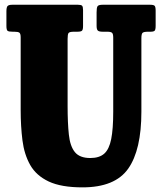

<svg xmlns="http://www.w3.org/2000/svg" viewBox="-20 -770 682 808"><path d="M431 -636.5H412.5Q396.5 -636.5 391.5 -641.5Q386.5 -646.5 386.5 -661.5V-718Q386.5 -736.5 390.2 -743.2Q394 -750 412 -750H611.5Q626.5 -750 630.8 -745.5Q635 -741 635 -725V-661.5Q635 -645 630.8 -640.8Q626.5 -636.5 613.5 -636.5H603.5Q585.5 -636.5 580.2 -632Q575 -627.5 575 -609V-300Q575 -139 519.5 -60.2Q464 18.5 327 18.5Q237.5 18.5 185 -6.2Q132.5 -31 107.2 -75.5Q82 -120 74.5 -179.2Q67 -238.5 67 -307.5V-612.5Q67 -628.5 61.5 -632.5Q56 -636.5 40.5 -636.5H33.5Q17 -636.5 12 -640.2Q7 -644 7 -661V-722.5Q7 -739 11.8 -744.5Q16.5 -750 32.5 -750H308Q321.5 -750 325.5 -745.8Q329.5 -741.5 329.5 -727.5V-660.5Q329.5 -645.5 325.2 -641Q321 -636.5 305 -636.5H291.5Q272.5 -636.5 268.5 -631Q264.5 -625.5 264.5 -606.5V-324.5Q264.5 -252.5 269.8 -203.5Q275 -154.5 295.2 -129.8Q315.5 -105 360 -105Q398 -105 418.8 -123.5Q439.5 -142 448 -184.8Q456.5 -227.5 456.5 -300V-611.5Q456.5 -628 451.2 -632.2Q446 -636.5 431 -636.5Z"/></svg>

Font: Besley* Condensed Heavy
Style: Regular
Weight: 800
Width: 3
Designer: Owen Earl
Foundry: indestructible type*
Version: Version 3.000; ttfautohint (v1.8.3)